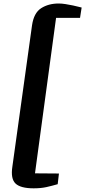

<svg xmlns="http://www.w3.org/2000/svg" viewBox="-20 -882 475 1070"><path d="M167.5 167.5Q94.5 167.5 66.5 140.8Q38.5 114 49 46L158.5 -741Q168.5 -810 209.2 -836.2Q250 -862.5 307.5 -862.5Q323.5 -862.5 345 -859.2Q366.5 -856 386.8 -851.5Q407 -847 420.8 -843.5Q434.5 -840 435 -840L426 -782.5H292.5L175 84L308.5 85L301.5 144.5Q268.5 154 238 160.8Q207.5 167.5 167.5 167.5Z"/></svg>

Font: Merriweather 24pt Black
Style: Italic
Weight: 900
Italic angle: -7.8°
Designer: Eben Sorkin
Foundry: Eben Sorkin
Version: Version 2.101